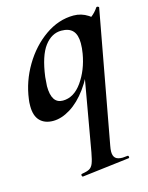

<svg xmlns="http://www.w3.org/2000/svg" viewBox="-106 -476 633 819"><g transform="rotate(-15 210.5 -67.0)"><path d="M156 263Q180 259 190.5 253Q201 247 207 232.5Q213 218 219 185L282 -174L303 -191Q281 -129 247 -82.5Q213 -36 173.5 -11.5Q134 13 97 13Q60 13 39 -8.5Q18 -30 18 -73Q18 -92 20 -103Q30 -180 70.5 -248Q111 -316 170.5 -357.5Q230 -399 296 -399Q330 -399 359.5 -380Q389 -361 392 -324L331 -357Q348 -359 367 -373Q386 -387 399 -407Q401 -409 403 -409Q406 -409 409 -407Q412 -405 411 -404L304 178Q301 193 301 204Q301 223 310.5 232Q320 241 342 241Q348 241 364 239H365Q368 239 369 244Q370 249 366 250L158 275Q154 275 153 269.5Q152 264 156 263ZM292 -232Q296 -255 296 -277Q296 -314 279.5 -332Q263 -350 229 -350Q186 -350 155 -309Q124 -268 112 -177Q109 -144 109 -137Q109 -60 159 -60Q208 -60 244 -111Q280 -162 292 -232Z"/></g></svg>

Font: Cormorant Infant
Style: Bold Italic
Weight: 700
Italic angle: -10°
Designer: Christian Thalmann (Catharsis Fonts)
Foundry: Catharsis Fonts
Version: Version 4.000